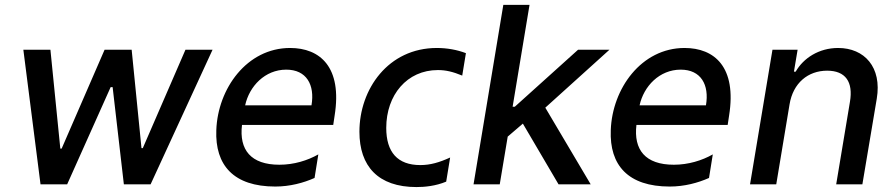

<svg xmlns="http://www.w3.org/2000/svg" viewBox="-20 -747 3631 778"><path d="M144.2 0H252.1L428.3 -393.8H436.4L481.9 0H590.2L841.3 -545.5H731.5L558.6 -146.7H553.3L513.5 -545.5H403.8L229.8 -144.9H224.4L184.3 -545.5H74.6Z M1155.5 -552.6C980.1 -552.6 862.2 -387.4 856.5 -219.5C850.9 -77.4 926.8 8.9 1095.5 8.9C1154.8 8.9 1209.9 -6 1254.6 -25.9L1269.9 -121.4C1226.2 -96.6 1170.8 -79.5 1112.2 -79.5C996.4 -79.5 948.5 -139.9 960.6 -240.8H1330.3L1335.9 -278.4C1367.5 -475.5 1276.6 -552.6 1155.5 -552.6ZM1242.2 -320.3H973.4C990.1 -397.4 1053.6 -464.8 1139.9 -464.8C1221.6 -464.8 1256.4 -403.8 1242.2 -320.3Z M1667.6 11C1701 11 1745.7 6.7 1788 -11L1804 -108.7C1760.3 -88.8 1723.7 -78.1 1683.2 -78.1C1590.6 -78.1 1545.1 -130.7 1545.1 -228.7C1545.1 -362.2 1629.3 -463.1 1754.3 -463.1C1786.6 -463.1 1815 -456.3 1853 -440.7L1867.9 -531.6C1832.7 -545.1 1791.9 -552.6 1750 -552.6C1553.6 -552.6 1436.4 -386.4 1436.4 -213.1C1436.4 -73.9 1511.7 11 1667.6 11Z M2449.6 -545.5H2322.4L2066.1 -314.6H2057.2L2125.7 -727.3H2019.5L1898.8 0H2005L2037.3 -193.5L2098.7 -246.1L2243.3 0H2373.6L2189.6 -310.7Z M2753.9 -552.6C2578.5 -552.6 2460.6 -387.4 2454.9 -219.5C2449.2 -77.4 2525.2 8.9 2693.9 8.9C2753.2 8.9 2808.2 -6 2853 -25.9L2868.3 -121.4C2824.6 -96.6 2769.2 -79.5 2710.6 -79.5C2594.8 -79.5 2546.9 -139.9 2558.9 -240.8H2928.6L2934.3 -278.4C2965.9 -475.5 2875 -552.6 2753.9 -552.6ZM2840.6 -320.3H2571.7C2588.4 -397.4 2652 -464.8 2738.3 -464.8C2820 -464.8 2854.8 -403.8 2840.6 -320.3Z M3019.2 0H3125.4L3179.3 -323.9C3193.5 -410.9 3254.3 -460.6 3331.7 -460.6C3405.9 -460.6 3437.9 -415.5 3424 -334.2L3368.3 0H3474.4L3532.7 -346.9C3554.3 -474.8 3482.6 -552.6 3376.1 -552.6C3297.9 -552.6 3235.1 -511 3204.2 -456.7H3197.1L3212 -545.5H3110.1Z"/></svg>

Font: TID UI Medium
Style: Italic
Weight: 500
Italic angle: -9.39999°
Designer: The TID Project Authors
Foundry: Bakken & Bæck
Version: Version 1.001;hotconv 1.0.109;makeotfexe 2.5.65596